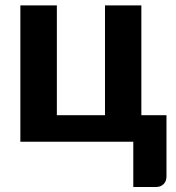

<svg xmlns="http://www.w3.org/2000/svg" viewBox="-20 -536 665 726"><path d="M57 -515.5H195V-100.5H377V-515.5H514.5V-100.5H609.5V131Q609.5 149.5 598.5 160.2Q587.5 171 570.5 171H484V0H57Z"/></svg>

Font: Lato Heavy
Style: Regular
Weight: 800
Designer: Lukasz Dziedzic
Foundry: tyPoland Lukasz Dziedzic
Version: Version 2.007; 2014-02-27